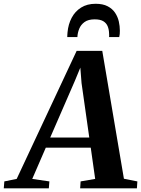

<svg xmlns="http://www.w3.org/2000/svg" viewBox="-96 -1022 765 1042"><path d="M-75.5 0 -72.5 -37.5 -5.5 -51 320 -746H459L576.5 -52L649.5 -37.5L647 0H339L341.5 -37.5L420.5 -51L396.5 -220.5H152.5L79 -51L172 -37.5L169 0ZM176.5 -275.5H388.5L346.5 -571.5L340 -655L310 -582.5ZM423 -1001.5Q462.5 -1001.5 488.2 -988Q514 -974.5 528.5 -952.8Q543 -931 548.8 -905.5Q554.5 -880 554.5 -855.5Q554.5 -846 553.8 -837.2Q553 -828.5 551 -821H496Q496.5 -825 496.5 -829.8Q496.5 -834.5 496 -840.5Q495.5 -861.5 488.5 -879Q481.5 -896.5 464.8 -906.8Q448 -917 418 -917Q382.5 -917 362.5 -902.2Q342.5 -887.5 333.8 -865.5Q325 -843.5 324 -821H269Q269 -828 269.5 -834Q270 -840 270.5 -847Q274.5 -890.5 293 -925.5Q311.5 -960.5 344.2 -981Q377 -1001.5 423 -1001.5Z"/></svg>

Font: Merriweather 60pt
Style: Bold Italic
Weight: 700
Italic angle: -7.8°
Version: Version 2.101